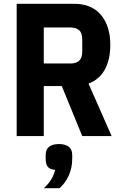

<svg xmlns="http://www.w3.org/2000/svg" viewBox="-20 -718 650 1013"><path d="M211 0H68V-698H370Q464 -698 513 -639Q562 -580 562 -481Q562 -404 533 -351Q504 -298 447 -277L569 0H414L306 -264H211ZM352 -383Q381 -383 397.5 -397.5Q414 -412 414 -448V-508Q414 -544 397.5 -558.5Q381 -573 352 -573H211V-383ZM291 42Q324 42 342.5 56Q361 70 361 100V120Q361 169 342 209.5Q323 250 294 275H211Q235 253 249.5 230Q264 207 271 178Q243 176 232 162Q221 148 221 120V100Q221 70 239.5 56Q258 42 291 42Z"/></svg>

Font: IBM Plex Sans Cond
Style: Bold
Weight: 700
Width: 3
Designer: Mike Abbink, Paul van der Laan, Pieter van Rosmalen
Foundry: Bold Monday
Version: Version 1.3